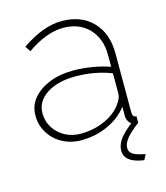

<svg xmlns="http://www.w3.org/2000/svg" viewBox="-106 -609 741 859"><g transform="rotate(-15 265.0 -179.5)"><path d="M37 -149Q37 -195 65 -228.5Q93 -262 141 -281.5Q189 -301 253 -301Q295 -301 340 -293.5Q385 -286 421 -273V-328Q421 -404 376.5 -450.5Q332 -497 257 -497Q219 -497 176.5 -481Q134 -465 90 -434L73 -459Q124 -494 170 -511Q216 -528 259 -528Q349 -528 402 -473.5Q455 -419 455 -326V-52Q455 -41 459.5 -35.5Q464 -30 473 -30V0Q466 0 461.5 0Q457 0 454 -1Q440 -4 432 -16Q424 -28 423 -42V-87Q387 -41 330 -15.5Q273 10 208 10Q160 10 121 -11Q82 -32 59.5 -68.5Q37 -105 37 -149ZM403 -104Q412 -116 416.5 -127.5Q421 -139 421 -148V-243Q382 -258 340.5 -265.5Q299 -273 255 -273Q172 -273 121 -239.5Q70 -206 70 -151Q70 -115 88.5 -85Q107 -55 139.5 -37Q172 -19 212 -19Q274 -19 325.5 -42.5Q377 -66 403 -104ZM367 101Q367 73 388.5 45.5Q410 18 452 -13H461L473 0Q432 31 414 53.5Q396 76 396 97Q396 116 413 126.5Q430 137 469 144L456 169Q423 164 403.5 154.5Q384 145 375.5 131.5Q367 118 367 101Z"/></g></svg>

Font: Raleway Thin ExtraLight
Style: Regular
Weight: 250
Version: Version 4.026